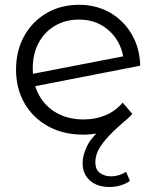

<svg xmlns="http://www.w3.org/2000/svg" viewBox="-20 -550 644 791"><path d="M430.6 220.4Q380.9 220.4 350.6 193.8Q320.4 167.3 320.4 122.2Q320.4 89.8 338.7 51.7Q357.1 13.7 405.4 -25L437.8 -17.8Q411.9 -6.5 382.8 -0.9Q353.6 4.7 322.6 4.7Q240.8 4.7 178.4 -29.7Q115.9 -64 81 -124.6Q46.1 -185.3 46.1 -263Q46.1 -341.1 79.6 -401.3Q113 -461.5 171.7 -495.8Q230.3 -530.2 305.7 -530.2Q376.6 -530.2 432.4 -498.4Q488.3 -466.6 521.9 -410.2Q555.5 -353.7 557.8 -279.4L106 -191.2L101.7 -243.2L516.8 -323.6L490.2 -285.8Q489.5 -336.4 465.9 -377.9Q442.3 -419.5 401.2 -444.4Q360.2 -469.3 305.7 -469.3Q249.9 -469.3 206.6 -443.9Q163.3 -418.6 139.1 -373.1Q114.9 -327.6 114.9 -267.7Q114.9 -204.2 141.4 -156.9Q167.9 -109.6 215.1 -83.8Q262.3 -57.9 324.3 -57.9Q373.4 -57.9 414.5 -75.1Q455.6 -92.3 485.5 -127.2L525 -80.9Q517.4 -71.3 507.8 -63Q498.3 -54.7 487.3 -45.3Q440.4 -4.7 415.6 24.6Q390.9 53.8 381.8 75.8Q372.7 97.8 372.7 118.2Q372.7 147.8 391.2 162.1Q409.7 176.4 437.9 176.4Q454.3 176.4 470.8 171.3Q487.3 166.1 499.3 157.4L515.4 195.6Q497.7 207.4 476.1 213.9Q454.5 220.4 430.6 220.4Z"/></svg>

Font: Montserrat Alternates Thin
Style: Regular
Weight: 100
Designer: Julieta Ulanovsky
Foundry: Julieta Ulanovsky
Version: Version 9.000